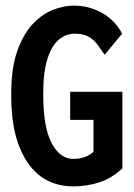

<svg xmlns="http://www.w3.org/2000/svg" viewBox="-20 -653 478 684"><path d="M242 11Q136 11 78 -74.5Q20 -160 20 -309Q19 -408 41.5 -471Q64 -534 98.5 -569.5Q133 -605 171.5 -619Q210 -633 242 -633Q297 -633 343.5 -607Q390 -581 415 -533L353 -458Q341 -474 329 -491.5Q317 -509 298 -521Q279 -533 246 -533Q216 -533 190.5 -512.5Q165 -492 149.5 -445Q134 -398 134 -319Q134 -199 164 -143Q194 -87 241 -87Q261 -87 279 -92.5Q297 -98 313 -112V-226H230V-326H416V-53Q377 -17 332.5 -3Q288 11 242 11Z"/></svg>

Font: Inconsolata SemiCondensed ExtraBold
Style: Regular
Weight: 800
Width: 4
Monospace: yes
Designer: Raph Levien, Cyreal, Brenton Simpson
Foundry: Raph Levien, Cyreal, Google
Version: Version 3.100; ttfautohint (v1.8.4.7-5d5b)